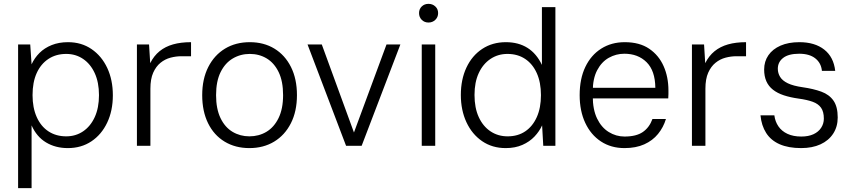

<svg xmlns="http://www.w3.org/2000/svg" viewBox="-20 -757 4426 997"><path d="M74 220V-526H137L144 -423Q159 -456 185 -482Q211 -508 248.5 -523Q286 -538 333 -538Q403 -538 455.5 -502Q508 -466 537 -404Q566 -342 566 -262Q566 -182 536.5 -120Q507 -58 454.5 -23Q402 12 332 12Q268 12 219 -17.5Q170 -47 144 -106V220ZM324 -49Q373 -49 411.5 -75Q450 -101 472 -149Q494 -197 494 -263Q494 -329 472 -377Q450 -425 411.5 -451Q373 -477 324 -477Q271 -477 231.5 -451Q192 -425 170.5 -377.5Q149 -330 149 -263Q149 -198 170.5 -149.5Q192 -101 231.5 -75Q271 -49 324 -49Z M691 0V-526H754L760 -429Q779 -467 808.5 -491Q838 -515 878.5 -526.5Q919 -538 972 -538V-465H922Q894 -465 865.5 -457.5Q837 -450 813.5 -431Q790 -412 775.5 -379.5Q761 -347 761 -296V0Z M1275 12Q1202 12 1146.5 -21.5Q1091 -55 1060.5 -117Q1030 -179 1030 -263Q1030 -347 1061.5 -409Q1093 -471 1148.5 -504.5Q1204 -538 1277 -538Q1350 -538 1405 -504.5Q1460 -471 1491 -409Q1522 -347 1522 -263Q1522 -179 1490.5 -117Q1459 -55 1403.5 -21.5Q1348 12 1275 12ZM1275 -49Q1324 -49 1363.5 -72.5Q1403 -96 1426.5 -144Q1450 -192 1450 -263Q1450 -335 1427 -382.5Q1404 -430 1365 -453.5Q1326 -477 1277 -477Q1229 -477 1189 -453.5Q1149 -430 1125.5 -382.5Q1102 -335 1102 -263Q1102 -192 1125 -144Q1148 -96 1187.5 -72.5Q1227 -49 1275 -49Z M1777 0 1577 -526H1651L1818 -69L1987 -526H2059L1858 0Z M2170 0V-526H2240V0ZM2205 -640Q2184 -640 2170 -654Q2156 -668 2156 -689Q2156 -710 2170 -723.5Q2184 -737 2205 -737Q2226 -737 2240.5 -723.5Q2255 -710 2255 -689Q2255 -668 2240.5 -654Q2226 -640 2205 -640Z M2606 12Q2536 12 2483.5 -24Q2431 -60 2402 -122.5Q2373 -185 2373 -264Q2373 -344 2402 -406Q2431 -468 2484 -503Q2537 -538 2607 -538Q2672 -538 2719 -508.5Q2766 -479 2794 -420V-720H2864V0H2801L2795 -106Q2781 -75 2755.5 -48Q2730 -21 2692.5 -4.5Q2655 12 2606 12ZM2616 -49Q2669 -49 2707.5 -75Q2746 -101 2767.5 -149Q2789 -197 2789 -263Q2789 -329 2767.5 -377Q2746 -425 2707 -451Q2668 -477 2615 -477Q2566 -477 2527 -451Q2488 -425 2466 -377.5Q2444 -330 2444 -264Q2444 -197 2466 -149Q2488 -101 2527 -75Q2566 -49 2616 -49Z M3223 12Q3153 12 3100.5 -22.5Q3048 -57 3019 -119Q2990 -181 2990 -263Q2990 -348 3019.5 -409.5Q3049 -471 3102 -504.5Q3155 -538 3224 -538Q3301 -538 3351 -504Q3401 -470 3426 -413.5Q3451 -357 3451 -287Q3451 -278 3451 -268.5Q3451 -259 3450 -246H3041V-301H3383Q3382 -390 3337.5 -434Q3293 -478 3222 -478Q3179 -478 3141.5 -457Q3104 -436 3081 -392.5Q3058 -349 3058 -282V-258Q3058 -188 3080.5 -141.5Q3103 -95 3141 -71.5Q3179 -48 3223 -48Q3284 -48 3318 -71.5Q3352 -95 3368 -139H3438Q3425 -96 3397 -61.5Q3369 -27 3325.5 -7.5Q3282 12 3223 12Z M3573 0V-526H3636L3642 -429Q3661 -467 3690.5 -491Q3720 -515 3760.5 -526.5Q3801 -538 3854 -538V-465H3804Q3776 -465 3747.5 -457.5Q3719 -450 3695.5 -431Q3672 -412 3657.5 -379.5Q3643 -347 3643 -296V0Z M4140 12Q4074 12 4028.5 -8Q3983 -28 3958.5 -66.5Q3934 -105 3929 -158H4001Q4005 -126 4022 -101Q4039 -76 4069 -62Q4099 -48 4141 -48Q4178 -48 4204 -60Q4230 -72 4244 -93.5Q4258 -115 4258 -141Q4258 -177 4243.5 -197.5Q4229 -218 4200 -228.5Q4171 -239 4127 -245Q4084 -251 4050.5 -262Q4017 -273 3994 -291Q3971 -309 3959.5 -335Q3948 -361 3948 -396Q3948 -438 3970 -470Q3992 -502 4033 -520Q4074 -538 4131 -538Q4211 -538 4260 -499.5Q4309 -461 4317 -389H4248Q4244 -430 4213.5 -454Q4183 -478 4130 -478Q4075 -478 4047 -456.5Q4019 -435 4019 -400Q4019 -377 4031 -357.5Q4043 -338 4071 -324.5Q4099 -311 4148 -304Q4204 -296 4245 -281Q4286 -266 4308 -234.5Q4330 -203 4330 -147Q4330 -99 4306.5 -63Q4283 -27 4240.5 -7.5Q4198 12 4140 12Z"/></svg>

Font: DM Sans 9pt Light
Style: Regular
Weight: 300
Version: Version 4.004;gftools[0.9.30]